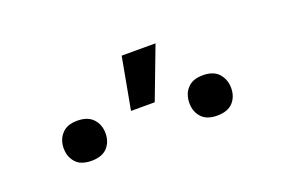

<svg xmlns="http://www.w3.org/2000/svg" viewBox="-42 -915 589 398"><g transform="rotate(-20 252.5 -716.5)"><path d="M220.2 -694.8 241.2 -809.1H315.9L272.5 -694.8ZM62.5 -669.4Q62.5 -688.5 74.2 -701.2Q85.4 -713.9 108.4 -713.9Q131.3 -713.9 143.1 -701.2Q154.8 -688.5 154.8 -669.4Q154.8 -650.4 143.1 -637.7Q131.3 -625.5 108.4 -625.5Q100.6 -625.5 94 -627Q87.4 -628.4 82.5 -631.1Q77.6 -633.8 74.2 -637.7Q68.4 -644 65.4 -651.9Q62.5 -659.7 62.5 -669.4ZM351.1 -636.7Q339.4 -649.4 339.4 -668.5Q339.4 -672.4 339.8 -676Q340.3 -679.7 341.3 -683.1Q342.3 -686.5 343.5 -689.5Q344.7 -692.4 346.7 -695.3Q348.6 -698.2 351.1 -700.7Q356.4 -707 365 -710.2Q373.5 -713.4 385.3 -713.4Q397 -713.4 405.5 -710.2Q414.1 -707 419.9 -700.7Q425.8 -693.8 428.7 -686Q431.6 -678.2 431.6 -668.5Q431.6 -649.4 419.9 -636.7Q408.2 -624.5 385.3 -624.5Q362.3 -624.5 351.1 -636.7Z"/></g></svg>

Font: Shabnam Light FD
Style: Light-FD
Weight: 300
Foundry: DejaVu fonts team - Redesigned by Saber Rastikerdar - Based on Vazir font
Version: Version 5.0.0